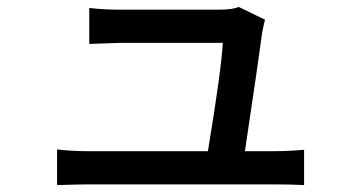

<svg xmlns="http://www.w3.org/2000/svg" viewBox="-20 -533 1040 555"><path d="M772 -96Q813 -96 859 -100V2Q821 0 774 0H235Q213 0 145 2V-101Q188 -96 235 -96H581Q620 -332 624 -409H327L238 -406V-510Q280 -505 326 -505H610Q654 -505 670 -513L746 -476Q743 -465 738 -440Q729 -370 688 -96Z"/></svg>

Font: Noto Sans S Chinese Medium
Style: Regular
Weight: 500
Designer: Ryoko NISHIZUKA  (kana & ideographs); Paul D. Hunt (Latin, Greek & Cyrillic); Wenlong ZHANG  (bopomofo); Sandoll Communi
Foundry: Adobe Systems Incorporated
Version: Version 1.000;PS 1;hotconv 1.0.78;makeotf.lib2.5.61930